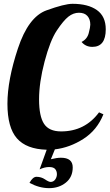

<svg xmlns="http://www.w3.org/2000/svg" viewBox="-20 -770 575 1008"><path d="M299.8 58.1Q361.8 58.1 361.8 108.9Q361.8 159.7 325.7 188.7Q289.6 217.8 237.8 217.8Q186 217.8 134.8 189.9Q152.3 158.2 171.4 158.2Q196.3 158.2 216.1 171.6Q235.8 185.1 245.6 185.1Q260.7 185.1 269.8 172.4Q278.8 159.7 278.8 144.5Q278.8 128.9 270 117.9Q261.2 106.9 237.8 106.9Q214.4 106.9 188 119.1L225.1 16.1Q118.7 13.2 68.8 -43.7Q19 -100.6 19 -225.1Q19 -349.6 74 -515.4Q128.9 -681.2 223.9 -715.6Q318.8 -750 360.8 -750Q442.4 -750 488.8 -717Q535.2 -684.1 535.2 -616.2Q535.2 -523.9 464.8 -523.9Q429.7 -523.9 408.2 -549.8Q437.5 -564.5 445.8 -595.9Q454.1 -627.4 454.1 -640.6Q454.1 -668.9 439 -686Q423.8 -703.1 394.5 -703.1Q365.2 -703.1 339.1 -682.6Q313 -662.1 278.1 -609.6Q243.2 -557.1 214.1 -447Q185.1 -336.9 185.1 -248Q185.1 -159.7 211.2 -119.9Q237.3 -80.1 300.8 -80.1Q425.8 -80.1 500 -180.2L522.9 -169.9Q489.7 -86.9 418.2 -41Q346.7 4.9 268.1 14.2L247.1 65.9Q278.3 58.1 299.8 58.1Z"/></svg>

Font: Lobster-Regular
Style: Regular
Weight: 400
Designer: Pablo Impallari
Foundry: Pablo Impallari
Version: Version 1.007; ttfautohint (v1.1) -l 8 -r 50 -G 50 -x 14 -D 